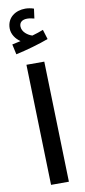

<svg xmlns="http://www.w3.org/2000/svg" viewBox="-103 -980 449 1017"><g transform="rotate(-10 121.5 -471.5)"><path d="M24 -713C80 -725 154 -746 201 -764L185 -816C167 -809 147 -802 125 -796C102 -803 71 -824 71 -855C71 -876 86 -889 113 -889C126 -889 138 -886 151 -883L158 -935C144 -940 126 -943 112 -943C60 -943 13 -913 13 -854C13 -822 34 -794 58 -778C45 -775 32 -772 12 -768ZM85 0H181L163 -649H67Z"/></g></svg>

Font: Noto Sans Arabic SemCond Med
Style: Regular
Weight: 500
Width: 4
Designer: Monotype Design Team, Nadine Chahine, Nizar Qandah and Khaled Hosny
Foundry: Monotype Imaging Inc.
Version: Version 2.012